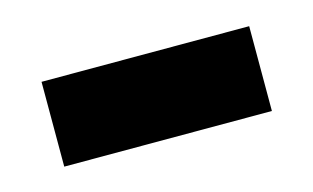

<svg xmlns="http://www.w3.org/2000/svg" viewBox="-33 -354 382 234"><g transform="rotate(-15 158.0 -236.5)"><path d="M289 -290V-183H27V-290Z"/></g></svg>

Font: BioRhyme
Style: Bold
Weight: 700
Designer: Aoife Mooney
Foundry: Aoife Mooney Type
Version: Version 1.600;gftools[0.9.33]